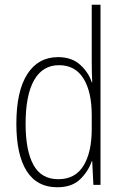

<svg xmlns="http://www.w3.org/2000/svg" viewBox="-20 -780 519 810"><path d="M221 10Q136 10 92.5 -58.5Q49 -127 49 -258Q49 -395 95 -467Q141 -539 225 -539Q283 -539 318.5 -506.5Q354 -474 367 -433H369Q368 -456 367.5 -476.5Q367 -497 367 -517V-760H404V0H374L369 -100H367Q353 -58 318.5 -24Q284 10 221 10ZM226 -24Q297 -24 332 -80.5Q367 -137 367 -236V-294Q367 -393 332 -449Q297 -505 229 -505Q160 -505 124 -442Q88 -379 88 -258Q88 -145 121 -84.5Q154 -24 226 -24Z"/></svg>

Font: Noto Sans Arabic Cond ExtLt
Style: Regular
Weight: 200
Width: 3
Designer: Monotype Design Team, Nadine Chahine, Nizar Qandah and Khaled Hosny
Foundry: Monotype Imaging Inc.
Version: Version 2.012; ttfautohint (v1.8.4.7-5d5b)